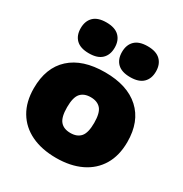

<svg xmlns="http://www.w3.org/2000/svg" viewBox="-187 -955 1057 1108"><g transform="rotate(30 341.0 -400.5)"><path d="M341.5 11Q246 11 176 -22.5Q106 -56 68 -119.8Q30 -183.5 30 -274Q30 -411 111.2 -485Q192.5 -559 341.5 -559Q490 -559 571.5 -484.8Q653 -410.5 653 -274.5Q653 -183.5 614.8 -119.8Q576.5 -56 506.5 -22.5Q436.5 11 341.5 11ZM341.5 -155Q386 -155 409 -181.5Q432 -208 432 -274Q432 -340.5 408.8 -366.8Q385.5 -393 341.5 -393Q297 -393 274 -366.8Q251 -340.5 251 -274.5Q251 -208.5 273.8 -181.8Q296.5 -155 341.5 -155ZM479 -606.5Q422 -606.5 394 -633.8Q366 -661 366 -709Q366 -757 394 -784.5Q422 -812 479 -812Q536 -812 564.2 -784.5Q592.5 -757 592.5 -709Q592.5 -661 564.2 -633.8Q536 -606.5 479 -606.5ZM204 -606.5Q147 -606.5 119 -633.8Q91 -661 91 -709Q91 -757 119 -784.5Q147 -812 204 -812Q261 -812 289.2 -784.5Q317.5 -757 317.5 -709Q317.5 -661 289.2 -633.8Q261 -606.5 204 -606.5Z"/></g></svg>

Font: Encode Sans Semi Expanded Black
Style: Regular
Weight: 900
Width: 6
Designer: Multiple Designers
Foundry: Impallari Type
Version: Version 3.000; ttfautohint (v1.8.3) -l 8 -r 50 -G 200 -x 14 